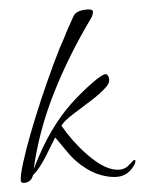

<svg xmlns="http://www.w3.org/2000/svg" viewBox="-97 -560 475 636"><g transform="rotate(-5 140.0 -242.5)"><path d="M267 38Q243 38 213 27Q183 16 152 -11Q129 -31 111 -57Q93 -83 74 -110L36 -48Q12 -10 -10 8Q-18 31 -41 31Q-52 31 -52 23Q-52 6 -39.5 -34.5Q-27 -75 -6.5 -128.5Q14 -182 39 -240Q64 -298 89 -351Q114 -404 136 -443Q141 -454 149.5 -469Q158 -484 169 -504Q179 -523 216 -523Q235 -523 235 -514Q235 -513 233.5 -506.5Q232 -500 226 -492Q141 -374 81.5 -254.5Q22 -135 -6 -12Q29 -83 63.5 -131.5Q98 -180 135.5 -215.5Q173 -251 216 -282Q231 -293 244 -299.5Q257 -306 261 -304Q263 -303 266 -298.5Q269 -294 269 -286Q269 -274 257 -262Q235 -241 201 -220Q167 -199 138 -180.5Q109 -162 98 -147Q129 -92 173 -46Q231 15 277 15Q297 15 311 1Q327 -13 328 -13Q332 -13 332 -9Q332 -7 330 -1Q306 38 267 38Z"/></g></svg>

Font: Love Light
Style: Regular
Weight: 400
Designer: Robert E. Leuschke
Foundry: Robert E. Leuschke
Version: Version 1.010; ttfautohint (v1.8.3)